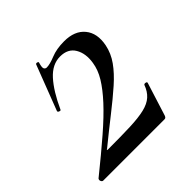

<svg xmlns="http://www.w3.org/2000/svg" viewBox="-120 -509 607 607"><g transform="rotate(-45 183.0 -206.0)"><path d="M4 -15Q66 -65 110.5 -103.5Q155 -142 184 -173.5Q213 -205 229.5 -232Q246 -259 250 -286Q256 -323 241 -348.5Q226 -374 191 -374Q156 -374 127.5 -342.5Q99 -311 73 -254Q72 -251 66.5 -253Q61 -255 62 -259L120 -410Q122 -413 127 -411.5Q132 -410 130 -406Q125 -389 128 -384Q131 -379 137 -379Q151 -379 175.5 -389Q200 -399 234 -399Q281 -399 304 -371Q327 -343 318 -297Q312 -267 293.5 -241Q275 -215 245 -188.5Q215 -162 176 -131.5Q137 -101 89 -62Q86 -61 87 -60Q88 -59 90 -59Q150 -59 189.5 -60.5Q229 -62 254 -68Q279 -74 293.5 -87Q308 -100 316 -122Q318 -125 323.5 -124Q329 -123 328 -119L293 -8Q292 -5 290 -2.5Q288 0 284 0Q220 0 148 0Q76 0 10 0Q6 0 3.5 -5Q1 -10 4 -15Z"/></g></svg>

Font: Cormorant Light Medium
Style: Italic
Weight: 500
Italic angle: -10°
Version: Version 4.000